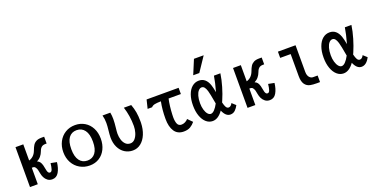

<svg xmlns="http://www.w3.org/2000/svg" viewBox="-26 -1656 4851 2488"><g transform="rotate(-20 2400.0 -412.0)"><path d="M266 -124Q261 -154 255.8 -173.5Q250.5 -193 238.2 -210Q226 -227 205.5 -227H189.5V0H82V-550H189.5V-327Q223 -336.5 249.5 -361.2Q276 -386 291.5 -427.5Q306.5 -469.5 322.8 -495Q339 -520.5 367 -535.5Q395 -550.5 440.5 -550.5H477.5V-456.5H459.5Q422 -456.5 401.8 -436.2Q381.5 -416 369 -378.5Q360 -353 338.2 -325.8Q316.5 -298.5 281.5 -280.5Q305.5 -271 318.5 -253.2Q331.5 -235.5 340 -205Q343.5 -192.5 348.5 -164.5Q353 -138.5 357.2 -123.5Q361.5 -108.5 369.5 -98.2Q377.5 -88 391 -88Q412.5 -88 422.8 -117.8Q433 -147.5 438.5 -200.5L521 -184.5Q512 -103.5 480.5 -49.2Q449 5 390 5Q352 5 325.8 -15Q299.5 -35 285.2 -64.2Q271 -93.5 266 -124Z M642 -276Q642 -355.5 675.2 -419.2Q708.5 -483 768 -519.2Q827.5 -555.5 903 -555.5Q976.5 -555.5 1035 -520.5Q1093.5 -485.5 1126.2 -422Q1159 -358.5 1159 -276Q1159 -196.5 1128 -133Q1097 -69.5 1040 -33.2Q983 3 908 3Q834.5 3 773.5 -31.8Q712.5 -66.5 677.2 -130.2Q642 -194 642 -276ZM1050 -275Q1050 -379 1010 -432.8Q970 -486.5 899.5 -486.5Q830 -486.5 791.2 -434Q752.5 -381.5 752.5 -278.5Q752.5 -174.5 792 -121Q831.5 -67.5 902 -67.5Q971 -67.5 1010.5 -119.8Q1050 -172 1050 -275Z M1282 -245.5Q1282 -267 1284.2 -292Q1286.5 -317 1289 -341Q1292.5 -374 1294.2 -396.2Q1296 -418.5 1296 -442Q1296 -499.5 1282 -550H1389.5Q1398 -507.5 1398 -459Q1398 -430.5 1395.8 -402.8Q1393.5 -375 1389.5 -337Q1387 -316 1385.2 -295.5Q1383.5 -275 1383.5 -261Q1383.5 -217.5 1395.8 -177.5Q1408 -137.5 1434.2 -112Q1460.5 -86.5 1500 -86.5Q1537.5 -86.5 1564 -117Q1590.5 -147.5 1604 -193.2Q1617.5 -239 1617.5 -283Q1617.5 -425 1576.5 -550H1678Q1699 -493.5 1708.8 -438Q1718.5 -382.5 1718.5 -311.5V-290.5Q1716 -203.5 1687.8 -135Q1659.5 -66.5 1610.8 -27.8Q1562 11 1499 11Q1437.5 11 1388 -20.8Q1338.5 -52.5 1310.2 -111Q1282 -169.5 1282 -245.5Z M1868 -460Q1885.5 -526.5 1890 -550H2331.5V-464H2162Q2141.5 -372 2136 -252Q2135 -228 2135 -216Q2135 -157.5 2150.2 -123Q2165.5 -88.5 2206 -88.5Q2230.5 -88.5 2255 -100.5Q2279.5 -112.5 2296.5 -132.5L2357.5 -71Q2330.5 -37 2294.5 -15.5Q2258.5 6 2203 6Q2117.5 6 2075.8 -57.2Q2034 -120.5 2034 -228Q2034 -357.5 2056 -464Q1998 -463 1968.5 -456.5Q1939 -450 1922.5 -430.5H1860.5Z M2428 -269.5Q2428 -353.5 2450.5 -416.5Q2473 -479.5 2514 -513.8Q2555 -548 2608 -548Q2657 -548 2690.2 -519.2Q2723.5 -490.5 2742 -437Q2754.5 -400.5 2767.5 -331Q2783 -384 2796.5 -444Q2810 -504 2815.5 -541.5H2904.5Q2892.5 -458 2865.5 -366.8Q2838.5 -275.5 2808 -206L2796 -178.5Q2806.5 -133 2820 -110.5Q2833.5 -88 2855 -88Q2885.5 -88 2907 -130L2958 -83.5Q2940 -47.5 2912.8 -21Q2885.5 5.5 2846 5.5Q2782 5.5 2743.5 -86Q2679 6.5 2601.5 6.5Q2551.5 6.5 2512 -28.2Q2472.5 -63 2450.2 -125.8Q2428 -188.5 2428 -269.5ZM2565 -638 2647 -835H2781L2649 -638ZM2610 -89.5Q2634.5 -89.5 2661.8 -118Q2689 -146.5 2714 -194.5V-195.5Q2688 -344 2676.5 -379Q2665 -416.5 2649.8 -435Q2634.5 -453.5 2613 -453.5Q2589 -453.5 2568.5 -431Q2548 -408.5 2536 -366.2Q2524 -324 2524 -267Q2524 -218 2535.8 -177.2Q2547.5 -136.5 2567.2 -113Q2587 -89.5 2610 -89.5Z M3266 -124Q3261 -154 3255.8 -173.5Q3250.5 -193 3238.2 -210Q3226 -227 3205.5 -227H3189.5V0H3082V-550H3189.5V-327Q3223 -336.5 3249.5 -361.2Q3276 -386 3291.5 -427.5Q3306.5 -469.5 3322.8 -495Q3339 -520.5 3367 -535.5Q3395 -550.5 3440.5 -550.5H3477.5V-456.5H3459.5Q3422 -456.5 3401.8 -436.2Q3381.5 -416 3369 -378.5Q3360 -353 3338.2 -325.8Q3316.5 -298.5 3281.5 -280.5Q3305.5 -271 3318.5 -253.2Q3331.5 -235.5 3340 -205Q3343.5 -192.5 3348.5 -164.5Q3353 -138.5 3357.2 -123.5Q3361.5 -108.5 3369.5 -98.2Q3377.5 -88 3391 -88Q3412.5 -88 3422.8 -117.8Q3433 -147.5 3438.5 -200.5L3521 -184.5Q3512 -103.5 3480.5 -49.2Q3449 5 3390 5Q3352 5 3325.8 -15Q3299.5 -35 3285.2 -64.2Q3271 -93.5 3266 -124Z M3845.5 -158.5V-464H3701V-550H3944V-180Q3944 -149.5 3954 -128Q3964 -106.5 3979.5 -95.5Q3995 -84.5 4012 -83.5H4079V7L4038.5 7.5Q3980.5 7.5 3946.5 0.5Q3898.5 -9 3872 -47.8Q3845.5 -86.5 3845.5 -158.5Z M4230.5 -273.5Q4230.5 -359 4253.5 -423Q4276.5 -487 4318 -521.8Q4359.5 -556.5 4413.5 -556.5Q4510 -556.5 4549.5 -443.5Q4563 -404.5 4575 -336Q4591 -390.5 4604.8 -451.2Q4618.5 -512 4624 -550H4714.5Q4702.5 -465.5 4675 -373Q4647.5 -280.5 4616.5 -209L4604 -181.5Q4615 -135.5 4628.8 -112.5Q4642.5 -89.5 4664.5 -89.5Q4696 -89.5 4717 -132L4769 -85Q4723 5.5 4655 5.5Q4590 5.5 4551 -87Q4484.5 6.5 4407 6.5Q4356.5 6.5 4316.2 -28.8Q4276 -64 4253.2 -127.8Q4230.5 -191.5 4230.5 -273.5ZM4415.5 -91Q4440.5 -91 4468 -119.8Q4495.5 -148.5 4521 -197.5V-198.5Q4495.5 -346 4483 -385Q4471.5 -423 4456 -441.8Q4440.5 -460.5 4418.5 -460.5Q4394 -460.5 4373.2 -437.8Q4352.5 -415 4340.2 -371.8Q4328 -328.5 4328 -271Q4328 -221.5 4340 -180.2Q4352 -139 4372 -115Q4392 -91 4415.5 -91Z"/></g></svg>

Font: JuliaMono SemiBold
Style: Regular
Weight: 600
Monospace: yes
Designer: cormullion
Foundry: corm
Version: Version 0.055; ttfautohint (v1.8.4)